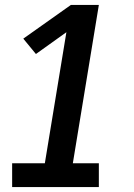

<svg xmlns="http://www.w3.org/2000/svg" viewBox="-20 -755 540 775"><path d="M29 0V-96H161L248 -625L125 -537L74 -599L266 -735H379L274 -96H379V0Z"/></svg>

Font: Iosevka SS18
Style: Bold Italic
Weight: 700
Italic angle: -9°
Monospace: yes
Designer: Belleve Invis
Foundry: Belleve Invis
Version: Version 25.1.1; ttfautohint (v1.8.4)